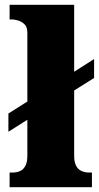

<svg xmlns="http://www.w3.org/2000/svg" viewBox="-20 -780 413 800"><path d="M20 0V-61H31Q50 -61 64 -67.5Q78 -74 86 -89.5Q94 -105 94 -131V-281L15 -231V-307L94 -357V-643Q94 -668 81.5 -679.5Q69 -691 54 -695Q39 -699 31 -699H20V-760H289V-481L372 -534V-455L289 -403V-131Q289 -105 297 -89.5Q305 -74 319.5 -67.5Q334 -61 352 -61H363V0Z"/></svg>

Font: Noto Serif Armenian Black
Style: Regular
Weight: 900
Version: Version 2.007